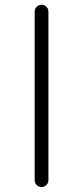

<svg xmlns="http://www.w3.org/2000/svg" viewBox="-20 -793 335 792"><path d="M123 -49.8V-745.1Q123 -756.8 131.3 -765.1Q139.6 -773.4 151.4 -773.4Q163.1 -773.4 171.4 -765.1Q179.7 -756.8 179.7 -745.1V-49.8Q179.7 -38.1 171.4 -29.8Q163.1 -21.5 151.4 -21.5Q139.6 -21.5 131.3 -29.8Q123 -38.1 123 -49.8Z"/></svg>

Font: Gen Jyuu Gothic Light
Style: Regular
Weight: 200
Designer: [Source Han Sans]
Ryoko NISHIZUKA  (kana & ideographs); Paul D. Hunt (Latin, Greek & Cyrillic); Wenlong ZHANG  (bopomofo
Version: Version 1.002.20150607